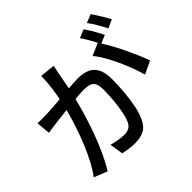

<svg xmlns="http://www.w3.org/2000/svg" viewBox="-199 -1105 1399 1399"><g transform="rotate(-45 500.0 -406.0)"><path d="M438 -779Q434 -764 430.5 -745Q427 -726 423 -710Q420 -690 414 -660.5Q408 -631 402.5 -599.5Q397 -568 390 -539Q380 -497 365 -442Q350 -387 330.5 -324.5Q311 -262 286.5 -197.5Q262 -133 233.5 -71.5Q205 -10 172 43L69 2Q104 -44 134 -102Q164 -160 189 -221.5Q214 -283 234 -343Q254 -403 268 -454.5Q282 -506 290 -543Q304 -607 312.5 -671Q321 -735 321 -791ZM782 -670Q805 -639 831.5 -592.5Q858 -546 883 -494Q908 -442 929 -393.5Q950 -345 962 -310L863 -263Q852 -303 833.5 -353Q815 -403 791.5 -454.5Q768 -506 741.5 -552Q715 -598 689 -629ZM58 -566Q83 -565 106 -565Q129 -565 155 -566Q178 -567 213.5 -569.5Q249 -572 289.5 -575.5Q330 -579 370 -582.5Q410 -586 444.5 -588Q479 -590 500 -590Q548 -590 586.5 -574.5Q625 -559 647.5 -520Q670 -481 670 -411Q670 -352 664.5 -283.5Q659 -215 646.5 -152.5Q634 -90 613 -48Q589 4 550 22Q511 40 459 40Q430 40 397.5 35.5Q365 31 340 25L323 -79Q344 -73 367 -68.5Q390 -64 411 -61.5Q432 -59 446 -59Q472 -59 493 -68.5Q514 -78 528 -106Q543 -138 552.5 -187Q562 -236 567 -292Q572 -348 572 -400Q572 -444 560 -465Q548 -486 525 -493.5Q502 -501 470 -501Q446 -501 404.5 -497.5Q363 -494 316.5 -489Q270 -484 229.5 -479.5Q189 -475 167 -472Q148 -470 118.5 -466Q89 -462 68 -458ZM780 -813Q793 -795 808 -770Q823 -745 837 -720Q851 -695 861 -675L795 -647Q786 -667 772 -692Q758 -717 743.5 -742Q729 -767 715 -786ZM894 -855Q907 -836 923 -811Q939 -786 953.5 -761.5Q968 -737 977 -719L912 -690Q896 -722 873.5 -761Q851 -800 829 -828Z"/></g></svg>

Font: Noto Sans SC Medium
Style: Regular
Weight: 500
Designer: Ryoko NISHIZUKA  (kana, bopomofo & ideographs); Paul D. Hunt (Latin, Greek & Cyrillic); Sandoll Communications , Soo-you
Foundry: Adobe
Version: Version 2.004-H2;hotconv 1.0.118;makeotfexe 2.5.65603